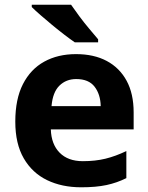

<svg xmlns="http://www.w3.org/2000/svg" viewBox="-20 -786 631 816"><path d="M303 -556Q379 -556 433.5 -527Q488 -498 518 -443Q548 -388 548 -308V-236H196Q198 -173 233.5 -137Q269 -101 332 -101Q385 -101 428 -111.5Q471 -122 517 -144V-29Q477 -9 432.5 0.5Q388 10 325 10Q243 10 180 -20.5Q117 -51 81 -113Q45 -175 45 -269Q45 -365 77.5 -428.5Q110 -492 168 -524Q226 -556 303 -556ZM304 -450Q261 -450 232.5 -422Q204 -394 199 -335H408Q407 -385 382 -417.5Q357 -450 304 -450ZM282 -766Q297 -744 317.5 -716.5Q338 -689 359.5 -663.5Q381 -638 397 -619V-606H298Q279 -619 253.5 -638.5Q228 -658 201.5 -680Q175 -702 152 -722Q129 -742 115 -756V-766Z"/></svg>

Font: Noto Sans Sundanese
Style: Regular
Weight: 400
Designer: Monotype Design Team (Regular), Sérgio L. Martins (other weights)
Foundry: Monotype Imaging Inc.
Version: Version 2.003